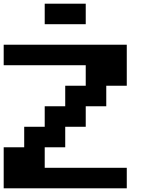

<svg xmlns="http://www.w3.org/2000/svg" viewBox="-20 -1020 818 1040"><path d="M0 0V-222.2H111.1V-333.3H222.2V-444.4H333.3V-555.6H444.4V-666.7H0V-777.8H666.7V-555.6H555.6V-444.4H444.4V-333.3H333.3V-222.2H222.2V-111.1H666.7V0ZM444.4 -888.9H222.2V-1000H444.4Z"/></svg>

Font: Pixeloid Sans
Style: Bold
Weight: 700
Monospace: yes
Designer: GGBot
Version: 0.3